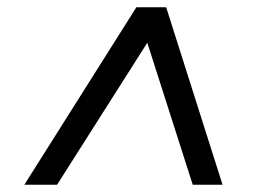

<svg xmlns="http://www.w3.org/2000/svg" viewBox="-20 -648 711 528"><path d="M47 -140 355 -628H437L592 -140H510L374 -565H407L137 -140Z"/></svg>

Font: Nunito Sans 10pt SemiExpanded SemiBold
Style: Italic
Weight: 600
Width: 6
Italic angle: -9°
Designer: Vernon Adams
Foundry: Vernon Adams
Version: Version 3.101;gftools[0.9.27]